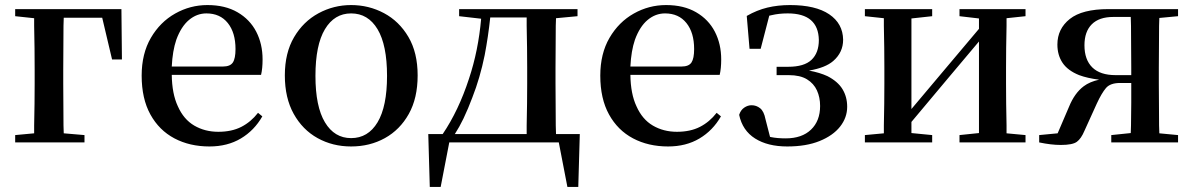

<svg xmlns="http://www.w3.org/2000/svg" viewBox="-20 -563 4717 759"><path d="M40 0V-29L115 -36Q115 -50 115 -67Q116 -108 116.5 -153Q117 -198 117 -232V-287Q117 -326 116.5 -372Q116 -418 115 -461Q115 -477 115 -491L40 -499V-527H460L462 -328H423L384 -493H232Q231 -479 231 -461Q231 -418 230.5 -372Q230 -326 230 -287V-232Q230 -198 230.5 -153Q231 -108 231 -67Q231 -50 232 -36L314 -29V0Z M808 16Q730 16 669.5 -16Q609 -48 574.5 -110.5Q540 -173 540 -264Q540 -351 576.5 -413.5Q613 -476 672.5 -509.5Q732 -543 800 -543Q870 -543 919 -514.5Q968 -486 993 -437.5Q1018 -389 1018 -328Q1018 -292 1012 -267H659Q660 -192 683 -143Q706 -91 748 -66.5Q790 -42 843 -42Q896 -42 934 -61.5Q972 -81 1000 -117L1017 -103Q985 -47 932 -15.5Q879 16 808 16ZM659 -300H861Q890 -300 900.5 -316Q911 -332 911 -369Q911 -434 880.5 -472Q850 -510 796 -510Q758 -510 727 -484Q696 -458 677 -406Q662 -362 659 -300Z M1368 16Q1295 16 1235.5 -17Q1176 -50 1141 -113Q1106 -176 1106 -265Q1106 -354 1142.5 -416Q1179 -478 1239 -510.5Q1299 -543 1368 -543Q1438 -543 1498 -511Q1558 -479 1594.5 -417Q1631 -355 1631 -265Q1631 -175 1596 -112.5Q1561 -50 1501.5 -17Q1442 16 1368 16ZM1368 -17Q1435 -17 1472.5 -79.5Q1510 -142 1510 -263Q1510 -385 1472.5 -447.5Q1435 -510 1368 -510Q1302 -510 1264.5 -447.5Q1227 -385 1227 -263Q1227 -142 1264.5 -79.5Q1302 -17 1368 -17Z M1795 -499V-527H2263V-499L2178 -491Q2178 -477 2177 -461Q2177 -419 2176.5 -374.5Q2176 -330 2176 -296V-232Q2176 -198 2176.5 -153Q2177 -108 2177 -67Q2178 -48 2178 -33H2272L2266 176H2223L2189 0H1756L1722 176H1679L1673 -33H1730Q1793 -126 1834 -252Q1871 -363 1882 -489ZM2062 -33Q2062 -48 2062 -67Q2063 -108 2063.5 -153Q2064 -198 2064 -232V-296Q2064 -330 2063.5 -374.5Q2063 -419 2062 -461Q2062 -479 2062 -494H1918Q1910 -418 1896 -345Q1878 -256 1847 -177Q1831 -134 1812 -94Q1796 -61 1778 -33Z M2621 16Q2543 16 2482.5 -16Q2422 -48 2387.5 -110.5Q2353 -173 2353 -264Q2353 -351 2389.5 -413.5Q2426 -476 2485.5 -509.5Q2545 -543 2613 -543Q2683 -543 2732 -514.5Q2781 -486 2806 -437.5Q2831 -389 2831 -328Q2831 -292 2825 -267H2472Q2473 -192 2496 -143Q2519 -91 2561 -66.5Q2603 -42 2656 -42Q2709 -42 2747 -61.5Q2785 -81 2813 -117L2830 -103Q2798 -47 2745 -15.5Q2692 16 2621 16ZM2472 -300H2674Q2703 -300 2713.5 -316Q2724 -332 2724 -369Q2724 -434 2693.5 -472Q2663 -510 2609 -510Q2571 -510 2540 -484Q2509 -458 2490 -406Q2475 -362 2472 -300Z M3092 16Q3015 16 2965 -15.5Q2915 -47 2902 -109Q2908 -128 2922 -137.5Q2936 -147 2951 -147Q2970 -147 2985 -135Q3000 -123 3006 -92L3024 -22Q3026 -21 3028 -21Q3053 -16 3086 -16Q3150 -16 3186 -50.5Q3222 -85 3222 -144Q3222 -178 3209.5 -205.5Q3197 -233 3170 -249.5Q3143 -266 3098 -266H3050V-299H3096Q3159 -299 3188 -326.5Q3217 -354 3217 -405Q3216 -457 3185.5 -483.5Q3155 -510 3094 -510Q3059 -510 3030 -503Q3025 -502 3021 -501L2987 -370H2943L2932 -500Q2972 -523 3013.5 -533Q3055 -543 3103 -543Q3204 -543 3258 -506.5Q3312 -470 3313 -406Q3313 -356 3274 -322Q3243 -295 3178 -284Q3221 -276 3251 -262Q3292 -241 3310.5 -210.5Q3329 -180 3329 -141Q3329 -98 3301 -62.5Q3273 -27 3220 -5.5Q3167 16 3092 16Z M3399 0V-29L3474 -36Q3474 -50 3474 -67Q3475 -108 3475.5 -153Q3476 -198 3476 -232V-296Q3476 -330 3475.5 -374.5Q3475 -419 3474 -461Q3474 -478 3474 -491L3399 -499V-527H3665V-499L3583 -490V-132L3700 -271L3850 -449V-490L3773 -499V-527H4034V-499L3959 -491Q3959 -478 3959 -461Q3958 -419 3957.5 -374.5Q3957 -330 3957 -296V-232Q3957 -198 3957.5 -153Q3958 -108 3959 -67Q3959 -50 3959 -36L4034 -29V0H3773V-29L3850 -37V-399L3728 -254L3583 -81V-37L3665 -29V0Z M4362 -527H4637V-499L4563 -492Q4563 -478 4562 -461Q4562 -419 4561.5 -374.5Q4561 -330 4561 -296V-232Q4561 -198 4561.5 -153Q4562 -108 4562 -67Q4563 -50 4563 -36L4637 -29V0H4373V-29L4450 -37Q4450 -51 4451 -67Q4451 -109 4452 -157Q4452 -198 4452 -235H4408Q4369 -235 4352 -215Q4335 -195 4316 -154L4267 -46Q4254 -15 4237 -2.5Q4220 10 4174 10Q4154 10 4133 7.5Q4112 5 4088 0V-29L4161 -36L4206 -141Q4228 -195 4264 -222Q4288 -240 4325 -248Q4278 -254 4246 -266Q4201 -284 4180.5 -314.5Q4160 -345 4160 -387Q4160 -449 4209 -488Q4258 -527 4362 -527ZM4450 -496H4381Q4325 -496 4296 -467Q4267 -438 4267 -384Q4267 -327 4298 -296.5Q4329 -266 4390 -266H4452V-296Q4452 -330 4451.5 -374.5Q4451 -419 4451 -461Q4450 -480 4450 -496Z"/></svg>

Font: Early Summer Mincho SemiBold
Style: Regular
Weight: 600
Designer: GuiWonder
Version: Version 1.002